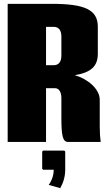

<svg xmlns="http://www.w3.org/2000/svg" viewBox="-20 -740 555 1001"><path d="M234 224 294 241C310 213 320 180 320 145V50L315 45H205L200 50V140L205 145H260C260 173 251 200 234 224ZM220 -600H260C286 -600 300 -582 300 -550V-450C300 -418 286 -400 260 -400H220ZM20 -720V0H220V-280H268C287 -280 300 -260 300 -230V-130C300 -35 306 0 335 0H505C502 -20 500 -49 500 -80V-220C500 -276 437 -329 370 -348C456 -362 490 -396 490 -460V-600C490 -688 425 -720 250 -720Z"/></svg>

Font: MikodacsPCS
Style: Regular
Weight: 900
Designer: gluk (gluksza@wp.pl)
Foundry: gluk (gluksza@wp.pl)
Version: Version 0.27